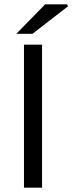

<svg xmlns="http://www.w3.org/2000/svg" viewBox="-20 -861 332 881"><path d="M90 0V-656H173V0ZM55 -706 187 -841H288L292 -832L129 -706Z"/></svg>

Font: Source Sans 3 ExtraLight
Style: Regular
Weight: 400
Version: Version 3.052;hotconv 1.1.0;makeotfexe 2.6.0